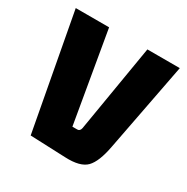

<svg xmlns="http://www.w3.org/2000/svg" viewBox="-121 -596 691 708"><g transform="rotate(30 224.0 -242.0)"><path d="M376 -115Q363 -44 337 -17.5Q311 9 246 6L96 0L5 -490H147L213 -105H234Q245 -105 248 -119L310 -490H448Z"/></g></svg>

Font: Gemunu Libre ExtraBold
Style: Regular
Weight: 800
Designer: Puspanada Ekanayake, Sola Matas, Pathum Egodawatta, Kosala Senevirathne
Foundry: mooniak
Version: Version 1.100